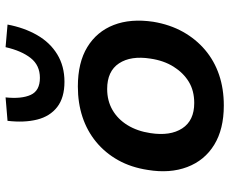

<svg xmlns="http://www.w3.org/2000/svg" viewBox="-87 -725 822 688"><g transform="rotate(-90 324.0 -381.0)"><path d="M290 10Q205 10 149 -24.5Q93 -59 69.5 -121Q46 -183 59 -262Q68 -322 94 -368.5Q120 -415 159.5 -447.5Q199 -480 249 -496.5Q299 -513 358 -513Q444 -513 499.5 -479Q555 -445 578.5 -384.5Q602 -324 590 -243Q580 -183 554 -136.5Q528 -90 489 -57Q450 -24 400 -7Q350 10 290 10ZM299 -96Q343 -96 375 -115.5Q407 -135 429 -170Q451 -205 458 -253Q469 -323 441 -365.5Q413 -408 349 -408Q307 -408 274 -389Q241 -370 219.5 -335Q198 -300 191 -253Q180 -182 208 -139Q236 -96 299 -96ZM375 -561Q318 -561 284.5 -587Q251 -613 239.5 -659Q228 -705 235 -765L319 -772Q313 -715 328 -682Q343 -649 389 -649Q434 -649 460 -682Q486 -715 499 -772L580 -765Q569 -706 542.5 -659.5Q516 -613 473.5 -587Q431 -561 375 -561Z"/></g></svg>

Font: Nunito Sans 6pt
Style: Bold Italic
Weight: 700
Italic angle: -9°
Version: Version 3.101;gftools[0.9.27]